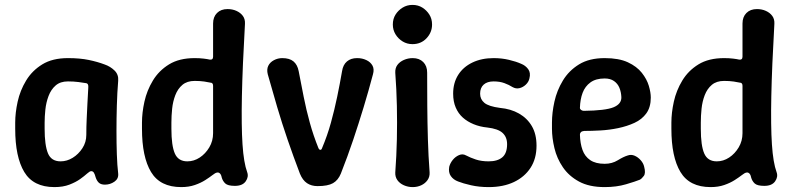

<svg xmlns="http://www.w3.org/2000/svg" viewBox="-20 -750 3245 783"><path d="M202 13Q116 13 79 -48.5Q42 -110 42 -225V-250Q42 -290 52 -335.5Q62 -381 86.5 -421.5Q111 -462 152.5 -487.5Q194 -513 257 -513Q306 -513 342 -505.5Q378 -498 407 -487Q430 -479 447 -462.5Q464 -446 462 -421Q458 -372 456.5 -319.5Q455 -267 455 -216Q455 -165 456.5 -120.5Q458 -76 462 -42Q464 -21 446.5 -9Q429 3 408 3Q392 3 383.5 -4.5Q375 -12 370 -27Q367 -39 363 -45.5Q359 -52 352 -52Q346 -52 335 -42Q324 -32 306.5 -19.5Q289 -7 263 3Q237 13 202 13ZM227 -92Q253 -92 276.5 -106.5Q300 -121 316 -145.5Q332 -170 332 -200Q332 -233 333.5 -264.5Q335 -296 336.5 -327.5Q338 -359 340 -392Q342 -410 330 -411Q319 -413 299.5 -415.5Q280 -418 257 -418Q226 -418 207 -401.5Q188 -385 178 -358.5Q168 -332 165 -303Q162 -274 162 -250V-225Q162 -158 175.5 -125Q189 -92 227 -92Z M719 13Q633 13 596 -48.5Q559 -110 559 -225V-250Q559 -290 569 -335.5Q579 -381 603.5 -421.5Q628 -462 669.5 -487.5Q711 -513 774 -513Q794 -513 810.5 -511Q827 -509 835 -507Q849 -505 849 -519V-654Q849 -681 865 -697Q881 -713 908 -713Q928 -713 944.5 -705.5Q961 -698 970.5 -685Q980 -672 979 -653Q969 -479 966.5 -357.5Q964 -236 969 -161Q974 -86 988 -48Q995 -29 982 -10.5Q969 8 938 8Q909 8 898.5 -2Q888 -12 884 -27Q882 -38 876.5 -43Q871 -48 864 -46Q858 -45 846.5 -36Q835 -27 817 -15.5Q799 -4 774.5 4.5Q750 13 719 13ZM744 -92Q771 -92 794.5 -107.5Q818 -123 833.5 -149Q849 -175 849 -207V-400Q849 -413 838 -413Q830 -415 813 -417.5Q796 -420 774 -420Q743 -420 724 -404Q705 -388 695 -362Q685 -336 682 -306.5Q679 -277 679 -250V-225Q679 -156 693 -124Q707 -92 744 -92Z M1275 9Q1250 9 1232 -3Q1214 -15 1203 -42Q1176 -113 1153 -180Q1130 -247 1110.5 -313Q1091 -379 1072 -447Q1067 -467 1074 -481.5Q1081 -496 1097 -504.5Q1113 -513 1131 -513Q1161 -513 1177 -499.5Q1193 -486 1198 -460Q1208 -408 1218.5 -355Q1229 -302 1243.5 -249.5Q1258 -197 1279 -145Q1282 -139 1286.5 -139Q1291 -139 1293 -145Q1315 -197 1329.5 -249.5Q1344 -302 1355 -355Q1366 -408 1375 -460Q1379 -486 1395 -499.5Q1411 -513 1436 -513H1437Q1457 -513 1474 -505Q1491 -497 1499 -482.5Q1507 -468 1501 -447Q1483 -379 1463 -313Q1443 -247 1420.5 -180Q1398 -113 1370 -42Q1359 -15 1338 -3Q1317 9 1275 9Z M1663 13Q1644 13 1627 5.5Q1610 -2 1600.5 -15.5Q1591 -29 1592 -47Q1597 -114 1598.5 -182Q1600 -250 1598.5 -318.5Q1597 -387 1592 -453Q1591 -472 1600.5 -485Q1610 -498 1627 -505.5Q1644 -513 1663 -513Q1690 -513 1706 -497Q1722 -481 1722 -454Q1722 -387 1722.5 -318.5Q1723 -250 1725 -182Q1727 -114 1732 -47Q1733 -29 1723.5 -15.5Q1714 -2 1698 5.5Q1682 13 1663 13ZM1662 -570Q1640 -570 1622 -581Q1604 -592 1593 -610Q1582 -628 1582 -650Q1582 -673 1593 -690.5Q1604 -708 1622 -719Q1640 -730 1662 -730Q1685 -730 1702.5 -719Q1720 -708 1731 -690.5Q1742 -673 1742 -650Q1742 -618 1719.5 -594Q1697 -570 1662 -570Z M1973 13Q1934 13 1901 5.5Q1868 -2 1848 -10Q1829 -17 1818.5 -32Q1808 -47 1812 -70Q1816 -85 1826.5 -98Q1837 -111 1852 -117.5Q1867 -124 1881 -116Q1898 -107 1920.5 -99.5Q1943 -92 1973 -92Q2009 -92 2028.5 -108.5Q2048 -125 2048 -162Q2048 -191 2029.5 -208Q2011 -225 1967 -230Q1937 -233 1911.5 -243.5Q1886 -254 1867.5 -270.5Q1849 -287 1838.5 -311.5Q1828 -336 1828 -368Q1828 -412 1848.5 -444.5Q1869 -477 1906.5 -495Q1944 -513 1993 -513Q2026 -513 2055.5 -506Q2085 -499 2105 -490Q2123 -483 2134 -468Q2145 -453 2139 -430Q2136 -416 2124.5 -405Q2113 -394 2098.5 -390.5Q2084 -387 2070 -395Q2056 -404 2037 -411Q2018 -418 1993 -418Q1967 -418 1952.5 -405Q1938 -392 1938 -368Q1938 -345 1955.5 -330.5Q1973 -316 2019 -310Q2063 -306 2096.5 -287Q2130 -268 2149 -235.5Q2168 -203 2168 -156Q2168 -103 2143.5 -65.5Q2119 -28 2075.5 -7.5Q2032 13 1973 13Z M2446 13Q2383 13 2341.5 -9.5Q2300 -32 2275.5 -68Q2251 -104 2241 -146Q2231 -188 2231 -225V-250Q2231 -290 2241 -335.5Q2251 -381 2275.5 -421.5Q2300 -462 2341.5 -487.5Q2383 -513 2446 -513Q2504 -513 2540.5 -496Q2577 -479 2597.5 -453Q2618 -427 2626 -400Q2634 -373 2634 -352Q2634 -313 2616 -288Q2598 -263 2567.5 -249Q2537 -235 2501 -227.5Q2465 -220 2428.5 -218Q2392 -216 2362 -216Q2353 -215 2349 -211Q2345 -207 2345 -201Q2346 -165 2355.5 -138.5Q2365 -112 2387 -97Q2409 -82 2446 -82Q2476 -82 2499.5 -96.5Q2523 -111 2540 -116Q2554 -121 2568 -115Q2582 -109 2593 -96.5Q2604 -84 2607 -70Q2614 -44 2605.5 -32.5Q2597 -21 2589 -17Q2572 -10 2533 1.5Q2494 13 2446 13ZM2361 -298Q2449 -299 2482 -312.5Q2515 -326 2514 -354Q2513 -375 2506 -392Q2499 -409 2484 -419.5Q2469 -430 2446 -430Q2410 -430 2388 -414Q2366 -398 2356 -371.5Q2346 -345 2345 -310Q2345 -305 2350 -301.5Q2355 -298 2361 -298Z M2878 13Q2792 13 2755 -48.5Q2718 -110 2718 -225V-250Q2718 -290 2728 -335.5Q2738 -381 2762.5 -421.5Q2787 -462 2828.5 -487.5Q2870 -513 2933 -513Q2953 -513 2969.5 -511Q2986 -509 2994 -507Q3008 -505 3008 -519V-654Q3008 -681 3024 -697Q3040 -713 3067 -713Q3087 -713 3103.5 -705.5Q3120 -698 3129.5 -685Q3139 -672 3138 -653Q3128 -479 3125.5 -357.5Q3123 -236 3128 -161Q3133 -86 3147 -48Q3154 -29 3141 -10.5Q3128 8 3097 8Q3068 8 3057.5 -2Q3047 -12 3043 -27Q3041 -38 3035.5 -43Q3030 -48 3023 -46Q3017 -45 3005.5 -36Q2994 -27 2976 -15.5Q2958 -4 2933.5 4.5Q2909 13 2878 13ZM2903 -92Q2930 -92 2953.5 -107.5Q2977 -123 2992.5 -149Q3008 -175 3008 -207V-400Q3008 -413 2997 -413Q2989 -415 2972 -417.5Q2955 -420 2933 -420Q2902 -420 2883 -404Q2864 -388 2854 -362Q2844 -336 2841 -306.5Q2838 -277 2838 -250V-225Q2838 -156 2852 -124Q2866 -92 2903 -92Z"/></svg>

Font: Winky Sans Medium
Style: Regular
Weight: 500
Designer: Simon Atzbach
Foundry: typofactur
Version: Version 1.205